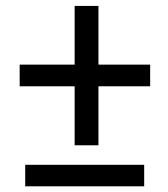

<svg xmlns="http://www.w3.org/2000/svg" viewBox="-20 -639 575 658"><path d="M494.6 -343.3H317.4V-141.1H235.8V-343.3H47.4V-417.5H235.8V-618.7H317.4V-417.5H494.6ZM474.1 -74.2V-0.5H66.4V-74.2Z"/></svg>

Font: Roboto21382017
Style: Regular
Weight: 400
Designer: Christian Robertson
Foundry: Google
Version: Version 2.138; 2017